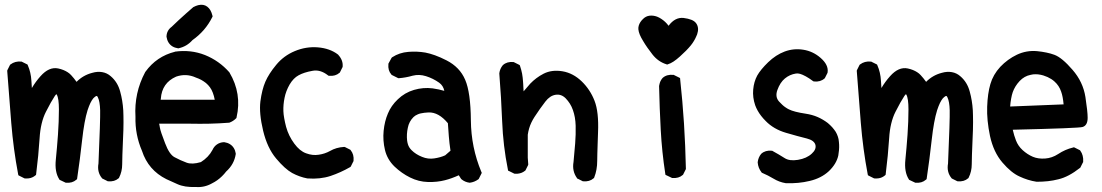

<svg xmlns="http://www.w3.org/2000/svg" viewBox="-20 -741 4540 791"><path d="M248.5 10.7 228 1 225.6 0 224.1 -2.4Q204.6 -32.7 210 -83.5Q214.8 -130.9 218.8 -186Q222.7 -241.7 222.7 -290Q222.7 -335.9 213.9 -351.1Q213.4 -351.6 212.9 -352.3Q212.4 -353 212.4 -353Q209.5 -351.1 205.6 -345.2Q190.9 -323.2 168.9 -279.8Q158.2 -258.8 151.6 -231.4Q145 -204.1 143.1 -170.9Q138.7 -101.6 128.9 -23.9L128.4 -20.5L125.5 -18.1Q119.6 -13.2 113 -10.3Q106.4 -7.3 98.9 -6.3Q91.3 -5.4 83 -5.9H81.1L79.6 -6.8L60.1 -16.6L55.7 -19L54.7 -23.4Q35.2 -126.5 26.4 -234.4Q17.6 -341.8 9.8 -447.8V-450.2L10.7 -452.6L20.5 -472.2L21.5 -474.1L23.4 -475.6Q42 -489.7 67.4 -487.3H69.3L70.8 -486.3L90.3 -476.6L93.3 -475.1L94.7 -471.7Q107.4 -442.9 109.4 -407.7Q110.4 -393.1 111.3 -378.4Q126.5 -404.3 147 -427.2Q182.1 -466.8 219.7 -459Q231.4 -456.5 241 -452.6Q250.5 -448.7 258.5 -443.6Q266.6 -438.5 272.9 -431.6Q284.7 -418.9 295.4 -403.8Q322.3 -431.2 359.9 -440.9Q381.8 -447.3 401.4 -443.8Q420.9 -440.4 436 -427.2Q464.8 -402.8 475.1 -363.8Q485.4 -326.7 487.8 -286.6Q488.3 -276.9 488.5 -264.4Q488.8 -252 488.8 -237.3Q488.8 -222.7 488.3 -205.3Q487.8 -188 486.8 -168.5Q483.4 -90.8 483.4 -64Q483.4 -49.3 480.2 -35.6Q477.1 -22 470.7 -9.3L469.7 -7.3L468.3 -6.3Q451.7 8.3 425.8 5.9H423.8L422.4 4.9L402.8 -4.9L400.9 -5.9L399.9 -7.3Q379.4 -32.2 385.7 -67.4Q393.6 -249 392.6 -286.6Q391.6 -322.8 383.3 -339.8L381.3 -343.3Q381.3 -343.3 380.9 -343.8Q380.4 -345.7 377.9 -345.7Q375.5 -345.7 370.1 -341.3Q367.2 -339.4 364.3 -335.9Q361.3 -332.5 358.4 -327.6Q355.5 -322.8 352.5 -316.9Q349.6 -311 346.7 -303.5Q343.8 -295.9 340.8 -287.1Q327.1 -243.2 318.4 -164.6Q309.6 -84.5 297.9 -6.3L297.4 -2.9L294.4 -0.5Q277.8 14.2 252 11.7H250.5Z M776.9 -711.9Q787.1 -717.3 796.4 -719.7Q818.4 -725.1 833.7 -713.6Q849.1 -702.1 855 -677.2L856 -673.8L854.5 -670.4Q826.2 -613.3 772.9 -575.7Q761.2 -562.5 747.1 -554.2Q732.9 -545.9 717.3 -542.5L715.3 -542H713.4Q700.2 -543.9 690.2 -550Q680.2 -556.2 674.1 -566.2Q668 -576.2 666 -589.4V-590.3V-591.3Q667 -615.7 687 -630.4Q701.7 -644.5 716.1 -658Q730.5 -671.4 745.1 -684.3Q759.8 -697.3 774.9 -710.4L775.9 -711.4ZM701.7 -528.3Q733.4 -532.7 764.2 -529.3Q794.9 -525.9 824.7 -514.2Q882.8 -490.7 924.3 -443.8L924.8 -443.4L925.3 -442.4Q951.2 -398.9 958.5 -352.5Q965.8 -306.2 954.6 -257.8L954.1 -254.9L952.1 -252.9Q940.9 -241.7 925.3 -235.8L923.8 -235.4H922.4Q902.8 -233.9 882.8 -232.9Q862.8 -231.9 843 -231.4Q823.2 -231 803.7 -231Q784.2 -231 764.6 -231.4H635.7Q636.7 -227.5 637.2 -223.9Q637.7 -220.2 638.7 -215.3Q641.1 -199.7 660.2 -150.9Q677.7 -104.5 699.2 -93.3Q723.6 -80.1 749 -70.8Q771.5 -62.5 807.6 -73.2Q823.2 -83 835.2 -95.5Q847.2 -107.9 855.5 -123.5Q861.8 -137.7 873.8 -146Q885.7 -154.3 901.9 -155.3H902.8H903.8Q917 -153.3 927 -147.2Q937 -141.1 943.1 -131.3Q949.2 -121.6 951.2 -108.9V-107.4V-106Q944.8 -64 911.6 -34.2Q903.8 -23.9 894.5 -14.9Q885.3 -5.9 875 1.5Q864.7 8.8 853 14.6Q837.4 23.4 820.6 27.1Q803.7 30.8 786.1 29.3Q740.7 31.2 710.9 17.6Q682.6 4.9 665.5 -2.9Q590.8 -40 564.9 -119.6Q536.1 -186.5 538.1 -259.8Q532.2 -357.9 578.1 -443.8L578.6 -444.8L579.1 -445.3Q625 -508.8 700.7 -527.8L701.2 -528.3ZM786.1 -421.9Q746.6 -439.5 705.6 -425.3Q647 -399.4 642.6 -334.5V-333.5V-333L641.6 -330.1H752.9H864.7Q861.8 -345.7 856.9 -358.6Q852.1 -371.6 845 -381.3Q837.9 -391.1 828.6 -398.9Q824.2 -402.3 819.1 -405.8Q814 -409.2 808.8 -412.1Q803.7 -415 798.1 -417.2Q792.5 -419.4 787.1 -421.4H786.6Z M1246.1 -5.9Q1213.4 -12.2 1183.6 -28.3Q1153.8 -44.9 1117.7 -87.9Q1081.1 -131.3 1064 -202.6Q1046.9 -273.9 1052.7 -322.8Q1059.1 -371.6 1073.2 -404.3Q1087.4 -437 1117.7 -473.6Q1148.4 -511.2 1194.6 -530.5Q1240.7 -549.8 1289.6 -545.9Q1314 -543.9 1334.7 -536.6Q1355.5 -529.3 1372.1 -516.6L1373 -516.1L1373.5 -515.1Q1394 -492.7 1391.6 -466.8V-464.8L1390.6 -463.4L1380.9 -443.8L1379.9 -441.9L1378.4 -440.9Q1361.8 -426.3 1335.9 -428.7L1333 -429.2L1331.1 -430.7Q1299.3 -455.6 1267.1 -449.2Q1231.9 -442.9 1210 -430.7Q1189 -419.4 1173.3 -393.1Q1157.7 -365.7 1152.3 -337.9Q1149.4 -323.7 1148.2 -310.1Q1147 -296.4 1147.5 -283.2Q1147.9 -270 1150.9 -253.7Q1153.8 -237.3 1158.7 -218.3Q1168.9 -181.2 1192.4 -149.4Q1214.8 -118.7 1241.2 -109.4Q1254.4 -104.5 1267.3 -103Q1280.3 -101.6 1292.5 -103.5Q1317.9 -106.9 1339.8 -119.1Q1365.2 -133.8 1397 -135.7H1399.4L1401.9 -134.8L1421.4 -125L1423.3 -124L1424.8 -122.1Q1439 -104.5 1436.5 -79.1V-77.1L1435.5 -75.7L1425.8 -56.2L1424.3 -53.7L1421.9 -52.2Q1383.8 -30.3 1341.8 -16.1Q1298.8 -2 1247.1 -5.9H1246.6Z M1914.1 11.7Q1895.5 9.3 1881.3 -2.4L1880.4 -3.4L1879.4 -4.4L1870.1 -19Q1840.3 -5.4 1813 1.5Q1781.2 9.8 1743.2 8.8Q1704.6 7.8 1669.4 -9.8Q1634.8 -26.9 1605.5 -54.7Q1575.2 -84 1565.9 -123.5Q1556.6 -162.6 1560.5 -202.1Q1564.5 -241.7 1578.1 -273.4Q1591.3 -305.7 1619.1 -332Q1647.5 -359.4 1685.5 -370.6Q1723.6 -381.8 1762.2 -377Q1789.1 -373 1810.5 -366.7Q1806.2 -388.2 1789.1 -400.4Q1764.2 -418 1734.9 -427.2Q1707 -436 1680.2 -429.2Q1665 -424.8 1651.1 -422.4Q1637.2 -419.9 1624 -418.9H1621.1L1618.7 -419.9L1595.2 -431.6L1593.3 -432.6L1592.3 -434.1Q1577.6 -450.7 1580.1 -476.6V-478.5L1581.1 -480.5L1592.8 -502L1594.2 -503.9L1596.2 -505.4Q1625.5 -524.4 1662.1 -527.3Q1697.8 -530.3 1732.4 -524.4Q1750.5 -521 1772.2 -513.2Q1793.9 -505.4 1819.8 -492.2Q1846.7 -478.5 1866 -458.5Q1885.3 -438.5 1896.5 -412.1Q1918.9 -360.4 1919.9 -245.1Q1920.9 -133.8 1962.9 -33.2L1964.8 -28.8L1962.9 -24.9L1953.1 -5.4L1952.1 -3.4L1950.2 -2Q1934.6 9.3 1916 11.7H1915ZM1814 -101.1 1835.9 -120.1Q1833.5 -136.7 1831.8 -151.1Q1830.1 -165.5 1829.1 -179.2Q1827.1 -205.6 1825.2 -233.4Q1787.1 -279.3 1745.6 -277.8Q1736.3 -277.3 1728.3 -276.4Q1720.2 -275.4 1713.6 -273.9Q1707 -272.5 1701.4 -270Q1695.8 -267.6 1691.4 -264.9Q1687 -262.2 1683.6 -258.8Q1665 -240.2 1660.2 -214.8Q1654.3 -188 1657.2 -162.1Q1658.2 -154.3 1660.4 -147Q1662.6 -139.6 1666.5 -133.5Q1670.4 -127.4 1675.8 -122.1Q1692.9 -105 1718.8 -94.7Q1743.2 -84.5 1769 -88.4Q1794.9 -92.3 1814 -101.1Z M2379.4 4.9 2359.9 -4.9 2357.4 -5.9 2356.4 -8.3Q2336.4 -36.6 2342.8 -73.7Q2346.7 -113.3 2349.6 -150.4Q2352.5 -187 2351.6 -223.1Q2350.6 -258.8 2340.3 -287.6Q2335.4 -301.8 2327.9 -313.7Q2320.3 -325.7 2310.5 -335.9Q2292.5 -354 2269.5 -350.6Q2245.6 -347.2 2226.6 -322.3Q2215.8 -308.1 2204.6 -292.5Q2193.4 -276.9 2182.1 -259.3Q2174.8 -248 2169.2 -236.3Q2163.6 -224.6 2159.9 -211.9Q2156.2 -199.2 2154.3 -186V-91.3L2156.2 -64.9V-62.5L2155.3 -60.1L2145.5 -40.5L2144.5 -38.6L2143.1 -37.6Q2139.6 -34.7 2135.7 -32.5Q2131.8 -30.3 2127.9 -28.8Q2124 -27.3 2119.4 -26.4Q2114.7 -25.4 2110.1 -25.1Q2105.5 -24.9 2100.6 -25.4H2098.6L2097.2 -26.4L2077.6 -36.1L2073.2 -38.1L2072.3 -43Q2052.7 -140.6 2048.8 -240.7Q2044.9 -340.3 2037.1 -437.5V-438.5V-439.5Q2039.6 -458 2051.3 -472.2L2051.8 -472.7L2052.2 -473.1Q2068.8 -487.8 2094.7 -485.4H2096.7L2098.1 -484.4L2117.7 -474.6L2121.1 -472.7L2122.6 -468.8Q2125 -461.4 2127.2 -453.6Q2129.4 -445.8 2130.9 -437.7Q2132.3 -429.7 2133.3 -421.4Q2134.3 -413.1 2134.8 -404.8Q2135.3 -399.9 2135.5 -394.8Q2135.7 -389.6 2136 -384.8Q2136.2 -379.9 2136.5 -374.8Q2136.7 -369.6 2137.2 -364.7Q2150.9 -381.3 2164.6 -396.5Q2176.3 -408.7 2189.9 -418.9Q2203.6 -429.2 2219.7 -437.5Q2253.4 -454.6 2297.4 -447.3Q2341.3 -439.9 2377 -405.3Q2411.6 -371.6 2429.4 -325.7Q2447.3 -279.8 2443.8 -195.8Q2442.9 -168.5 2442.1 -146.2Q2441.4 -124 2440.9 -107.2Q2440.4 -90.3 2440.4 -78.6Q2440.4 -41 2428.2 -10.3L2427.2 -7.8L2425.3 -6.3Q2408.7 8.3 2382.8 5.9H2380.9Z M2746.6 -8.8 2726.1 -18.6 2721.7 -20.5 2720.7 -25.9Q2707 -115.2 2702.1 -205.6Q2697.3 -295.4 2695.3 -385.7V-386.2V-386.7Q2695.8 -389.2 2696.3 -391.4Q2696.8 -393.6 2697.3 -395.8Q2697.8 -397.9 2698.5 -400.1Q2699.2 -402.3 2700 -404.3Q2700.7 -406.2 2701.9 -408.2Q2703.1 -410.2 2704.1 -412.1Q2705.1 -414.1 2706.5 -415.8Q2708 -417.5 2709.5 -419.4L2710 -419.9L2710.4 -420.4Q2727.1 -435.1 2753.9 -432.6H2755.9L2757.3 -431.6L2776.9 -421.9L2781.7 -419.4L2782.2 -414.1Q2792 -324.2 2797.9 -232.2Q2803.7 -140.1 2805.7 -46.9V-44.4L2804.7 -42.5L2794.9 -22.9L2793.9 -21L2792.5 -20Q2775.9 -5.4 2750 -7.8H2748.5ZM2725.6 -476.1Q2691.4 -486.8 2668 -516.6Q2657.2 -530.3 2647.5 -544.2Q2637.7 -558.1 2629.4 -572.3Q2620.6 -586.4 2615.7 -598.4Q2610.8 -610.4 2609.9 -620.6Q2609.4 -628.4 2611.6 -635.7Q2613.8 -643.1 2618.2 -649.9Q2622.6 -656.7 2629.4 -663.1Q2640.6 -674.3 2655.8 -676.3Q2670.9 -678.2 2687 -672.4Q2695.8 -668.9 2704.3 -663.3Q2712.9 -657.7 2720.5 -650.6Q2728 -643.6 2734.4 -634.8Q2761.2 -670.9 2796.4 -667Q2815.4 -664.6 2828.4 -659.4Q2841.3 -654.3 2848.1 -645Q2861.3 -626.5 2852.1 -599.6Q2850.1 -595.2 2848.1 -590.3Q2846.2 -585.4 2843.8 -581.1Q2841.3 -576.7 2838.6 -572Q2835.9 -567.4 2832.8 -563Q2829.6 -558.6 2826.2 -554.2Q2809.1 -533.2 2781.2 -508.3Q2767.1 -495.6 2754.9 -487.5Q2742.7 -479.5 2731.4 -476.1L2728.5 -475.1Z M3217.3 13.7Q3189.9 9.3 3166 -5.4Q3144 -18.6 3121.1 -28.3L3118.7 -29.3L3117.2 -31.2Q3110.4 -40 3106.4 -50Q3102.5 -60.1 3101.6 -71.3V-72.3V-73.2Q3104 -92.8 3115.7 -106.9L3116.2 -107.4L3116.7 -107.9Q3133.3 -122.6 3159.2 -120.1H3161.1L3162.6 -119.1Q3188.5 -105 3212.4 -89.8Q3232.4 -76.7 3267.6 -82.5Q3303.2 -88.4 3324.2 -107.9Q3343.8 -125.5 3339.4 -144Q3334.5 -162.6 3304.2 -170.4Q3268.1 -179.2 3218.3 -193.8Q3192.9 -201.2 3171.9 -213.4Q3150.9 -225.6 3134.8 -242.2Q3124 -252.9 3115.7 -263.7Q3107.4 -274.4 3101.3 -285.4Q3095.2 -296.4 3091.3 -307.1Q3080.1 -339.8 3083 -372.1Q3085.9 -404.3 3099.6 -429.7Q3113.3 -454.1 3144.5 -484.4Q3176.3 -515.1 3212.9 -528.8Q3250 -542.5 3289.6 -536.1Q3329.6 -529.8 3360.8 -502.4Q3394 -473.6 3389.6 -442.9L3389.2 -441.4L3388.7 -439.9L3378.9 -420.4L3377.9 -418.5L3376.5 -417.5Q3359.9 -402.8 3334 -405.3L3331.5 -405.8L3329.1 -407.2Q3313.5 -418.9 3299.6 -426.5Q3285.6 -434.1 3275.9 -436.8Q3266.1 -439.5 3258.8 -438Q3233.4 -434.1 3213.6 -417.7Q3193.8 -401.4 3182.6 -370.1Q3172.4 -341.8 3189.5 -322.8Q3192.9 -319.3 3196.3 -315.9Q3199.7 -312.5 3202.9 -309.3Q3206.1 -306.2 3209.5 -303.5Q3212.9 -300.8 3216.3 -298.6Q3219.7 -296.4 3223.1 -294.2Q3226.6 -292 3230 -290.5Q3251 -279.8 3299.8 -272.5Q3313 -270.5 3325.2 -267.1Q3337.4 -263.7 3348.6 -258.8Q3359.9 -253.9 3370.1 -247.8Q3380.4 -241.7 3390.1 -234.4Q3395 -230 3399.9 -225.6Q3404.8 -221.2 3408.7 -216.6Q3412.6 -211.9 3416.3 -207.3Q3419.9 -202.6 3422.9 -198Q3425.8 -193.4 3428 -188.2Q3430.2 -183.1 3431.9 -178Q3433.6 -172.9 3434.6 -168Q3436.5 -156.2 3437 -145Q3437.5 -133.8 3436.5 -122.6Q3435.5 -111.3 3433.6 -100.1Q3425.8 -65.4 3394.5 -35.6Q3363.3 -6.8 3315.9 4.4Q3269.5 15.6 3218.3 13.7H3217.8Z M3748.5 10.7 3728 1 3725.6 0 3724.1 -2.4Q3704.6 -32.7 3710 -83.5Q3714.8 -130.9 3718.8 -186Q3722.7 -241.7 3722.7 -290Q3722.7 -335.9 3713.9 -351.1Q3713.4 -351.6 3712.9 -352.3Q3712.4 -353 3712.4 -353Q3709.5 -351.1 3705.6 -345.2Q3690.9 -323.2 3668.9 -279.8Q3658.2 -258.8 3651.6 -231.4Q3645 -204.1 3643.1 -170.9Q3638.7 -101.6 3628.9 -23.9L3628.4 -20.5L3625.5 -18.1Q3619.6 -13.2 3613 -10.3Q3606.4 -7.3 3598.9 -6.3Q3591.3 -5.4 3583 -5.9H3581.1L3579.6 -6.8L3560.1 -16.6L3555.7 -19L3554.7 -23.4Q3535.2 -126.5 3526.4 -234.4Q3517.6 -341.8 3509.8 -447.8V-450.2L3510.7 -452.6L3520.5 -472.2L3521.5 -474.1L3523.4 -475.6Q3542 -489.7 3567.4 -487.3H3569.3L3570.8 -486.3L3590.3 -476.6L3593.3 -475.1L3594.7 -471.7Q3607.4 -442.9 3609.4 -407.7Q3610.4 -393.1 3611.3 -378.4Q3626.5 -404.3 3647 -427.2Q3682.1 -466.8 3719.7 -459Q3731.4 -456.5 3741 -452.6Q3750.5 -448.7 3758.5 -443.6Q3766.6 -438.5 3772.9 -431.6Q3784.7 -418.9 3795.4 -403.8Q3822.3 -431.2 3859.9 -440.9Q3881.8 -447.3 3901.4 -443.8Q3920.9 -440.4 3936 -427.2Q3964.8 -402.8 3975.1 -363.8Q3985.4 -326.7 3987.8 -286.6Q3988.3 -276.9 3988.5 -264.4Q3988.8 -252 3988.8 -237.3Q3988.8 -222.7 3988.3 -205.3Q3987.8 -188 3986.8 -168.5Q3983.4 -90.8 3983.4 -64Q3983.4 -49.3 3980.2 -35.6Q3977.1 -22 3970.7 -9.3L3969.7 -7.3L3968.3 -6.3Q3951.7 8.3 3925.8 5.9H3923.8L3922.4 4.9L3902.8 -4.9L3900.9 -5.9L3899.9 -7.3Q3879.4 -32.2 3885.7 -67.4Q3893.6 -249 3892.6 -286.6Q3891.6 -322.8 3883.3 -339.8L3881.3 -343.3Q3881.3 -343.3 3880.9 -343.8Q3880.4 -345.7 3877.9 -345.7Q3875.5 -345.7 3870.1 -341.3Q3867.2 -339.4 3864.3 -335.9Q3861.3 -332.5 3858.4 -327.6Q3855.5 -322.8 3852.5 -316.9Q3849.6 -311 3846.7 -303.5Q3843.8 -295.9 3840.8 -287.1Q3827.1 -243.2 3818.4 -164.6Q3809.6 -84.5 3797.9 -6.3L3797.4 -2.9L3794.4 -0.5Q3777.8 14.2 3752 11.7H3750.5Z M4250.5 7.8Q4231.9 4.9 4214.6 -0.5Q4197.3 -5.9 4180.7 -13.7Q4163.1 -21.5 4145.5 -35.9Q4127.9 -50.3 4109.9 -71.3Q4073.2 -113.8 4058.6 -180.7Q4044.9 -246.1 4046.9 -301Q4048.8 -356 4060.1 -394.5Q4071.3 -433.6 4101.1 -465.8Q4130.9 -497.1 4169.4 -515.6Q4209 -534.2 4252.4 -530.3Q4262.7 -529.3 4272.5 -527.8Q4282.2 -526.4 4291.3 -524.4Q4300.3 -522.5 4308.3 -520.3Q4316.4 -518.1 4324.2 -515.1Q4355.5 -503.4 4398.4 -453.6Q4441.9 -403.8 4451.7 -341.3Q4460.9 -281.2 4460.9 -255.9Q4460.9 -224.1 4439.9 -217.8Q4424.8 -212.9 4152.3 -206.5Q4157.7 -182.6 4165.5 -162.6Q4174.3 -139.6 4192.9 -122.6Q4202.6 -113.8 4213.1 -106.9Q4223.6 -100.1 4234.9 -95.2Q4256.8 -85.9 4285.6 -87.9Q4299.8 -88.9 4313.2 -93.5Q4326.7 -98.1 4339.4 -106.4Q4368.2 -125.5 4400.9 -133.3L4404.3 -134.3L4407.7 -132.8L4427.2 -123L4429.2 -122.1L4430.7 -120.1Q4437.5 -110.8 4440.4 -99.4Q4443.4 -87.9 4442.4 -75.2V-73.2L4441.4 -71.8L4431.6 -52.2L4430.7 -50.3L4428.7 -48.8Q4405.8 -30.8 4383.5 -19Q4361.3 -7.3 4340.3 -2.4Q4319.8 2.9 4297.6 5.4Q4275.4 7.8 4252 7.8H4251ZM4361.8 -311Q4360.4 -327.1 4357.9 -340.1Q4355.5 -353 4351.6 -363.8Q4343.3 -388.2 4324.7 -404.8Q4318.4 -410.6 4311 -415.3Q4303.7 -419.9 4295.7 -423.6Q4287.6 -427.2 4278.3 -430.2Q4272.9 -431.6 4267.6 -432.9Q4262.2 -434.1 4256.8 -434.6Q4251.5 -435.1 4246.3 -435.1Q4241.2 -435.1 4236.1 -434.6Q4231 -434.1 4225.6 -432.6Q4200.2 -427.7 4180.7 -407.2Q4161.1 -386.2 4152.3 -361.3Q4150.4 -355.5 4148.7 -349.1Q4147 -342.8 4145.8 -335.2Q4144.5 -327.6 4143.3 -319.6Q4142.1 -311.5 4141.6 -302.2Z"/></svg>

Font: NaikaiFont
Style: Bold
Weight: 700
Version: Version 1.89